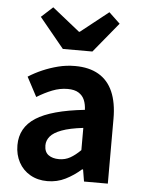

<svg xmlns="http://www.w3.org/2000/svg" viewBox="-59 -904 708 964"><g transform="rotate(5 295.5 -422.0)"><path d="M216 14Q167 14 129.5 -7.5Q92 -29 71.5 -67Q51 -105 51 -153Q51 -242 128 -291.5Q205 -341 373 -359Q372 -387 363 -408.5Q354 -430 333.5 -443Q313 -456 278 -456Q239 -456 201 -441Q163 -426 124 -402L72 -500Q105 -521 142 -537Q179 -553 220 -563.5Q261 -574 305 -574Q376 -574 424 -546Q472 -518 496 -463Q520 -408 520 -327V0H400L390 -60H385Q349 -28 307 -7Q265 14 216 14ZM265 -101Q296 -101 321.5 -115.5Q347 -130 373 -156V-268Q305 -260 265 -245Q225 -230 208 -209.5Q191 -189 191 -164Q191 -131 211.5 -116Q232 -101 265 -101ZM236 -654 112 -805 170 -858 309 -747H313L453 -858L509 -805L385 -654Z"/></g></svg>

Font: Noto Sans SC
Style: Bold
Weight: 700
Designer: Ryoko NISHIZUKA  (kana, bopomofo & ideographs); Paul D. Hunt (Latin, Greek & Cyrillic); Sandoll Communications , Soo-you
Foundry: Adobe
Version: Version 2.004-H2;hotconv 1.0.118;makeotfexe 2.5.65603